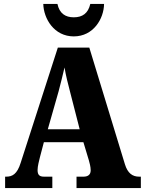

<svg xmlns="http://www.w3.org/2000/svg" viewBox="-20 -956 736 976"><path d="M355 -771C455 -771 508 -861 509 -936H439C428 -888 399 -868 355 -868C312 -868 282 -888 272 -936H200C202 -861 255 -771 355 -771ZM6 0H246V-58H203C178 -58 171 -70 171 -92C171 -111 179 -141 183 -157L203 -233H404L432 -140C435 -130 441 -108 441 -90C441 -65 423 -58 405 -58H369V0H696V-58H687C654 -58 629 -75 615 -121L434 -714H274L85 -128C67 -70 42 -58 12 -58H6ZM223 -299 278 -492C288 -529 298 -571 308 -613C315 -570 326 -529 336 -490L385 -299Z"/></svg>

Font: Noto Serif Georgian Condensed Black
Style: Regular
Weight: 900
Width: 3
Designer: Monotype Design Team, Akaki Razmadze
Foundry: Google LLC
Version: Version 2.003